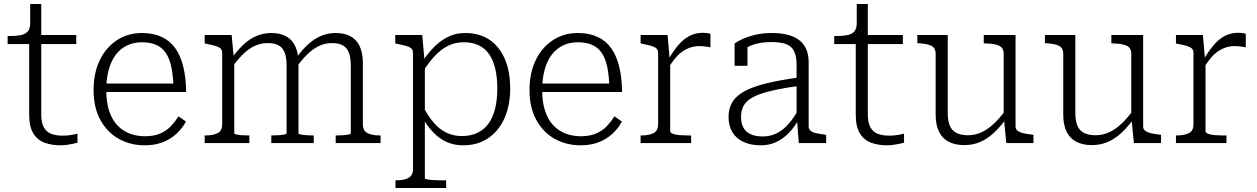

<svg xmlns="http://www.w3.org/2000/svg" viewBox="-20 -711 6244 954"><path d="M18 -492V-532H29Q61 -532 83.5 -536.5Q106 -541 118 -555Q130 -569 130 -597L168 -537H359V-492ZM185 -142Q185 -102 197.5 -79Q210 -56 233.5 -46.5Q257 -37 290 -37Q314 -37 335 -40.5Q356 -44 365 -47V-2Q354 1 340 4Q326 7 310.5 9Q295 11 279 11Q238 11 202.5 -1.5Q167 -14 146 -47.5Q125 -81 125 -141V-522L130 -530V-691H185Z M508 -263Q508 -203 522.5 -159.5Q537 -116 563 -88.5Q589 -61 624 -47.5Q659 -34 700 -34Q746 -34 778 -48.5Q810 -63 831 -86Q852 -109 867 -133L904 -107Q885 -72 856 -45.5Q827 -19 788 -4Q749 11 699 11Q628 11 570.5 -21Q513 -53 479 -114.5Q445 -176 445 -264Q445 -348 475.5 -411.5Q506 -475 560.5 -511Q615 -547 685 -547Q741 -547 782.5 -528Q824 -509 850.5 -472Q877 -435 890.5 -380.5Q904 -326 905 -254H489V-296H861L842 -279Q840 -339 830.5 -381.5Q821 -424 802.5 -450Q784 -476 755 -488.5Q726 -501 685 -501Q645 -501 612 -485.5Q579 -470 556 -440Q533 -410 520.5 -365.5Q508 -321 508 -263Z M997 0V-38H1000Q1039 -38 1061.5 -49.5Q1084 -61 1084 -94V-448Q1084 -463 1075.5 -470.5Q1067 -478 1050 -483Q1033 -488 1007 -493L997 -495V-537H1131L1142 -420L1144 -415V-48Q1144 -45 1156 -42.5Q1168 -40 1185 -39Q1202 -38 1215 -38H1219V0ZM1539 0H1328V-38H1332Q1346 -38 1362.5 -39Q1379 -40 1391.5 -42.5Q1404 -45 1404 -48V-386Q1404 -423 1395 -448Q1386 -473 1365.5 -485Q1345 -497 1310 -497Q1277 -497 1247 -483.5Q1217 -470 1190 -444Q1163 -418 1135 -380L1133 -424Q1162 -464 1192 -491.5Q1222 -519 1256 -533Q1290 -547 1328 -547Q1372 -547 1402 -530.5Q1432 -514 1447.5 -480.5Q1463 -447 1463 -396V-48Q1463 -45 1475.5 -42.5Q1488 -40 1504.5 -39Q1521 -38 1535 -38H1539ZM1871 0H1648V-38H1652Q1666 -38 1682.5 -39Q1699 -40 1711 -42.5Q1723 -45 1723 -48V-386Q1723 -423 1714 -448Q1705 -473 1684.5 -485Q1664 -497 1629 -497Q1596 -497 1566 -483Q1536 -469 1508.5 -442.5Q1481 -416 1453 -377L1451 -421Q1480 -463 1510.5 -490.5Q1541 -518 1575 -532.5Q1609 -547 1647 -547Q1692 -547 1722 -530.5Q1752 -514 1767.5 -480.5Q1783 -447 1783 -396V-94Q1783 -61 1806 -49.5Q1829 -38 1868 -38H1871Z M2197 223H1945V185H1948Q1974 185 1992.5 180Q2011 175 2021.5 163Q2032 151 2032 129V-448Q2032 -463 2023.5 -470.5Q2015 -478 1997.5 -483Q1980 -488 1954 -493L1944 -495V-537H2078L2090 -403L2091 -394V175Q2091 178 2104 180.5Q2117 183 2135.5 184Q2154 185 2172 185H2197ZM2281 11Q2237 11 2200.5 -5Q2164 -21 2134 -52Q2104 -83 2079 -127L2084 -179Q2107 -134 2135 -101.5Q2163 -69 2198 -52Q2233 -35 2275 -35Q2318 -35 2351.5 -50.5Q2385 -66 2407 -96.5Q2429 -127 2440 -171Q2451 -215 2451 -271Q2451 -326 2441 -369Q2431 -412 2410.5 -441.5Q2390 -471 2358.5 -486Q2327 -501 2284 -501Q2242 -501 2207.5 -484Q2173 -467 2142.5 -435Q2112 -403 2083 -358L2080 -407Q2110 -452 2142.5 -483Q2175 -514 2211.5 -530.5Q2248 -547 2291 -547Q2364 -547 2413.5 -512.5Q2463 -478 2489 -416.5Q2515 -355 2515 -271Q2515 -188 2487 -124.5Q2459 -61 2406.5 -25Q2354 11 2281 11Z M2674 -263Q2674 -203 2688.5 -159.5Q2703 -116 2729 -88.5Q2755 -61 2790 -47.5Q2825 -34 2866 -34Q2912 -34 2944 -48.5Q2976 -63 2997 -86Q3018 -109 3033 -133L3070 -107Q3051 -72 3022 -45.5Q2993 -19 2954 -4Q2915 11 2865 11Q2794 11 2736.5 -21Q2679 -53 2645 -114.5Q2611 -176 2611 -264Q2611 -348 2641.5 -411.5Q2672 -475 2726.5 -511Q2781 -547 2851 -547Q2907 -547 2948.5 -528Q2990 -509 3016.5 -472Q3043 -435 3056.5 -380.5Q3070 -326 3071 -254H2655V-296H3027L3008 -279Q3006 -339 2996.5 -381.5Q2987 -424 2968.5 -450Q2950 -476 2921 -488.5Q2892 -501 2851 -501Q2811 -501 2778 -485.5Q2745 -470 2722 -440Q2699 -410 2686.5 -365.5Q2674 -321 2674 -263Z M3510 -543V-476Q3502 -478 3492.5 -479Q3483 -480 3474 -481Q3465 -482 3457 -482Q3431 -482 3409 -474.5Q3387 -467 3368.5 -453.5Q3350 -440 3333 -419Q3316 -398 3299 -371L3298 -410Q3324 -456 3350 -486.5Q3376 -517 3406 -532.5Q3436 -548 3471 -548Q3483 -548 3494.5 -546.5Q3506 -545 3510 -543ZM3163 0V-38H3166Q3205 -38 3227.5 -49.5Q3250 -61 3250 -94V-448Q3250 -463 3241.5 -470.5Q3233 -478 3216 -483Q3199 -488 3173 -493L3163 -495V-537H3297L3308 -411L3310 -413V-60Q3310 -51 3323.5 -46Q3337 -41 3356.5 -39.5Q3376 -38 3394 -38H3414V0Z M3949 -326V-284Q3882 -275 3833 -264.5Q3784 -254 3751 -241.5Q3718 -229 3698.5 -213Q3679 -197 3670.5 -176.5Q3662 -156 3662 -130Q3662 -98 3674 -76.5Q3686 -55 3710 -44Q3734 -33 3770 -33Q3810 -33 3842 -50Q3874 -67 3900 -97.5Q3926 -128 3949 -169V-118Q3928 -80 3900 -51Q3872 -22 3837.5 -5.5Q3803 11 3760 11Q3711 11 3675 -5.5Q3639 -22 3619.5 -53.5Q3600 -85 3600 -130Q3600 -173 3619 -204Q3638 -235 3679 -257.5Q3720 -280 3787 -296.5Q3854 -313 3949 -326ZM3949 0 3940 -118 3938 -122V-389Q3938 -431 3926 -456Q3914 -481 3887 -491.5Q3860 -502 3813 -502Q3758 -502 3720 -488Q3682 -474 3660 -455Q3658 -461 3659.5 -467.5Q3661 -474 3666 -480.5Q3671 -487 3678 -490.5Q3685 -494 3694 -494V-384H3630V-495Q3645 -506 3671.5 -518Q3698 -530 3734.5 -538.5Q3771 -547 3815 -547Q3855 -547 3888.5 -539.5Q3922 -532 3946.5 -515Q3971 -498 3984.5 -470Q3998 -442 3998 -401V-83Q3998 -69 4008 -61Q4018 -53 4036.5 -49Q4055 -45 4080 -42L4085 -41V0Z M4125 -492V-532H4136Q4168 -532 4190.5 -536.5Q4213 -541 4225 -555Q4237 -569 4237 -597L4275 -537H4466V-492ZM4292 -142Q4292 -102 4304.5 -79Q4317 -56 4340.5 -46.5Q4364 -37 4397 -37Q4421 -37 4442 -40.5Q4463 -44 4472 -47V-2Q4461 1 4447 4Q4433 7 4417.5 9Q4402 11 4386 11Q4345 11 4309.5 -1.5Q4274 -14 4253 -47.5Q4232 -81 4232 -141V-522L4237 -530V-691H4292Z M4689 -537V-151Q4689 -113 4698.5 -88.5Q4708 -64 4730.5 -51.5Q4753 -39 4790 -39Q4825 -39 4856.5 -53.5Q4888 -68 4917.5 -95.5Q4947 -123 4976 -163L4979 -120Q4948 -78 4915.5 -48.5Q4883 -19 4847.5 -4.5Q4812 10 4772 10Q4726 10 4694 -6.5Q4662 -23 4645.5 -57Q4629 -91 4629 -141V-443Q4629 -473 4607.5 -483.5Q4586 -494 4546 -496H4538V-537ZM5026 -537V-83Q5026 -69 5036.5 -61Q5047 -53 5065 -49Q5083 -45 5108 -42L5115 -41V0H4980L4968 -123L4967 -127V-443Q4967 -473 4945 -483.5Q4923 -494 4881 -495L4868 -496V-537Z M5323 -537V-151Q5323 -113 5332.5 -88.5Q5342 -64 5364.5 -51.5Q5387 -39 5424 -39Q5459 -39 5490.5 -53.5Q5522 -68 5551.5 -95.5Q5581 -123 5610 -163L5613 -120Q5582 -78 5549.5 -48.5Q5517 -19 5481.5 -4.5Q5446 10 5406 10Q5360 10 5328 -6.5Q5296 -23 5279.5 -57Q5263 -91 5263 -141V-443Q5263 -473 5241.5 -483.5Q5220 -494 5180 -496H5172V-537ZM5660 -537V-83Q5660 -69 5670.5 -61Q5681 -53 5699 -49Q5717 -45 5742 -42L5749 -41V0H5614L5602 -123L5601 -127V-443Q5601 -473 5579 -483.5Q5557 -494 5515 -495L5502 -496V-537Z M6170 -543V-476Q6162 -478 6152.5 -479Q6143 -480 6134 -481Q6125 -482 6117 -482Q6091 -482 6069 -474.5Q6047 -467 6028.5 -453.5Q6010 -440 5993 -419Q5976 -398 5959 -371L5958 -410Q5984 -456 6010 -486.5Q6036 -517 6066 -532.5Q6096 -548 6131 -548Q6143 -548 6154.5 -546.5Q6166 -545 6170 -543ZM5823 0V-38H5826Q5865 -38 5887.5 -49.5Q5910 -61 5910 -94V-448Q5910 -463 5901.5 -470.5Q5893 -478 5876 -483Q5859 -488 5833 -493L5823 -495V-537H5957L5968 -411L5970 -413V-60Q5970 -51 5983.5 -46Q5997 -41 6016.5 -39.5Q6036 -38 6054 -38H6074V0Z"/></svg>

Font: Roboto Serif 20pt ExtraLight
Style: Regular
Weight: 250
Version: Version 1.008